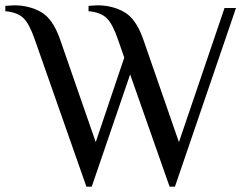

<svg xmlns="http://www.w3.org/2000/svg" viewBox="-52 -690 938 720"><path d="M78 -543Q58 -601 35.5 -622.5Q13 -644 -32 -648V-668Q-27 -668 -17.5 -669Q-8 -670 2 -670Q57 -670 101.5 -645Q146 -620 173 -543L307 -157L414 -474L390 -543Q370 -601 347.5 -622.5Q325 -644 280 -648V-668Q285 -668 294.5 -669Q304 -670 314 -670Q369 -670 413.5 -645Q458 -620 485 -543L619 -157L790 -660H833L604 10H584L436 -411L292 10H272Z"/></svg>

Font: Philosopher
Style: Regular
Weight: 400
Designer: Jovanny Lemonad
Foundry: Jovanny Lemonad
Version: Version 2.000